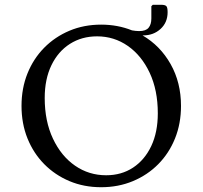

<svg xmlns="http://www.w3.org/2000/svg" viewBox="-20 -773 847 803"><path d="M403 10Q331 10 270.5 -15.5Q210 -41 165 -86.5Q120 -132 95 -194Q70 -256 70 -330Q70 -404 95 -466Q120 -528 165 -573.5Q210 -619 270.5 -644.5Q331 -670 403 -670Q472 -670 532 -646Q548 -643 562 -643Q590 -643 601.5 -657Q613 -671 613 -696V-747L619 -753H654Q670 -753 675.5 -747.5Q681 -742 681 -722Q681 -679 651.5 -652Q622 -625 579 -625H576Q650 -582 693.5 -505Q737 -428 737 -330Q737 -256 712 -194Q687 -132 642 -86.5Q597 -41 536 -15.5Q475 10 403 10ZM424 -40Q488 -40 536.5 -72Q585 -104 612.5 -162Q640 -220 640 -299Q640 -396 606 -468.5Q572 -541 514.5 -581Q457 -621 386 -621Q322 -621 272.5 -589.5Q223 -558 195 -500Q167 -442 167 -363Q167 -266 201.5 -193Q236 -120 294 -80Q352 -40 424 -40Z"/></svg>

Font: Spectral SC
Style: Regular
Weight: 400
Designer: Jean-Baptiste Levee
Foundry: Production Type
Version: Version 2.001